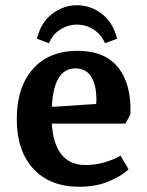

<svg xmlns="http://www.w3.org/2000/svg" viewBox="-20 -700 562 733"><path d="M44 -245Q44 -367 105.5 -436.5Q167 -506 276 -506Q380 -506 431 -442.5Q482 -379 478 -264L459 -228H178Q182 -152 214 -111Q246 -70 307 -70Q345 -70 381.5 -81Q418 -92 440 -106L471 -53Q442 -27 394 -7Q346 13 283 13Q170 13 107 -56Q44 -125 44 -245ZM347 -303Q348 -308 348 -319Q348 -376 328 -407.5Q308 -439 268 -439Q185 -439 178 -292ZM274 -606Q240 -606 210.5 -587.5Q181 -569 167 -535L121 -552Q136 -614 179 -647Q222 -680 274 -680Q326 -680 369 -647Q412 -614 427 -552L381 -535Q366 -569 337 -587.5Q308 -606 274 -606Z"/></svg>

Font: Andada Pro
Style: Bold
Weight: 700
Designer: Carolina Giovagnoli
Foundry: Huerta Tipografica
Version: Version 3.005; ttfautohint (v1.8.4)